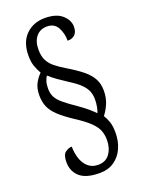

<svg xmlns="http://www.w3.org/2000/svg" viewBox="-162 -833 755 1020"><g transform="rotate(-20 215.5 -323.0)"><path d="M220 114Q143 114 107.5 82.5Q72 51 72 -1Q72 -42 90 -55.5Q108 -69 127 -69Q127 -35 137 -3Q147 29 169.5 49.5Q192 70 227 70Q270 70 292.5 38.5Q315 7 315 -39Q315 -66 306.5 -90Q298 -114 271 -141Q244 -168 188 -204Q140 -236 111.5 -262.5Q83 -289 70.5 -317.5Q58 -346 58 -384Q58 -422 72 -449Q86 -476 106 -495Q93 -518 84.5 -542Q76 -566 76 -601Q76 -677 118 -718.5Q160 -760 225 -760Q290 -760 323 -730.5Q356 -701 356 -664Q356 -636 341.5 -620.5Q327 -605 299 -605Q299 -648 280.5 -681Q262 -714 221 -714Q182 -714 159.5 -687Q137 -660 137 -613Q137 -578 148.5 -554Q160 -530 183 -511Q206 -492 241 -471Q293 -440 325.5 -413.5Q358 -387 373.5 -358Q389 -329 389 -291Q389 -251 375.5 -219Q362 -187 343 -163Q355 -144 363 -120.5Q371 -97 371 -59Q371 -12 353.5 27.5Q336 67 302 90.5Q268 114 220 114ZM316 -189Q321 -201 325 -221Q329 -241 329 -263Q329 -286 321.5 -307Q314 -328 292.5 -350Q271 -372 229 -398Q201 -416 176.5 -433.5Q152 -451 132 -469Q125 -459 119.5 -442.5Q114 -426 114 -402Q114 -375 124 -354.5Q134 -334 159.5 -312.5Q185 -291 229 -261Q261 -239 283.5 -219.5Q306 -200 316 -189Z"/></g></svg>

Font: Noto Serif Khmer ExtraCondensed
Style: Regular
Weight: 400
Width: 2
Designer: Danh Hong and the Monotype Design Team
Foundry: Monotype Imaging Inc.
Version: Version 2.004; ttfautohint (v1.8.4.7-5d5b)